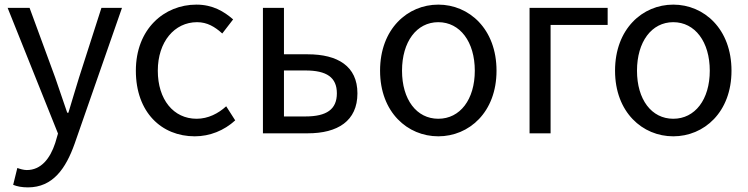

<svg xmlns="http://www.w3.org/2000/svg" viewBox="-20 -577 3237 831"><path d="M101 234C209 234 265 152 303 45L508 -543H419L322 -241C307 -193 291 -138 276 -89H271C254 -138 235 -194 219 -241L108 -543H13L231 1L219 42C197 109 158 159 96 159C82 159 66 154 55 150L37 223C54 230 75 234 101 234Z M823 13C888 13 950 -12 998 -56L959 -117C925 -86 881 -63 831 -63C731 -63 663 -146 663 -271C663 -396 735 -481 833 -481C877 -481 910 -461 942 -432L989 -493C950 -527 901 -557 830 -557C691 -557 568 -452 568 -271C568 -91 679 13 823 13Z M1118 0H1312C1441 0 1527 -53 1527 -173C1527 -291 1441 -342 1312 -342H1209V-543H1118ZM1209 -73V-272H1302C1394 -272 1438 -242 1438 -173C1438 -104 1394 -73 1302 -73Z M1877 13C2010 13 2129 -91 2129 -271C2129 -452 2010 -557 1877 -557C1744 -557 1625 -452 1625 -271C1625 -91 1744 13 1877 13ZM1877 -63C1783 -63 1720 -146 1720 -271C1720 -396 1783 -481 1877 -481C1971 -481 2035 -396 2035 -271C2035 -146 1971 -63 1877 -63Z M2272 0H2363V-469H2610V-543H2272Z M2894 13C3027 13 3146 -91 3146 -271C3146 -452 3027 -557 2894 -557C2761 -557 2642 -452 2642 -271C2642 -91 2761 13 2894 13ZM2894 -63C2800 -63 2737 -146 2737 -271C2737 -396 2800 -481 2894 -481C2988 -481 3052 -396 3052 -271C3052 -146 2988 -63 2894 -63Z"/></svg>

Font: Noto Sans T Chinese Regular
Style: Regular
Weight: 400
Designer: Ryoko NISHIZUKA (kana & ideographs); Paul D. Hunt (Latin, Greek & Cyrillic); Wenlong ZHANG (bopomofo); Sandoll Communica
Foundry: Adobe Systems Incorporated
Version: Version 1.000;PS 1;hotconv 1.0.78;makeotf.lib2.5.61930